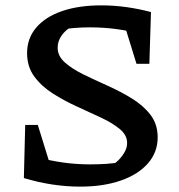

<svg xmlns="http://www.w3.org/2000/svg" viewBox="-20 -685 669 716"><path d="M279 11Q228 11 175 3Q122 -5 69 -21L118 -99Q165 -86 215 -79Q265 -72 316 -72Q347 -72 377.5 -74Q408 -76 439 -82L395 -68Q409 -75 422 -88Q435 -101 444.5 -117.5Q454 -134 454 -152Q454 -181 427 -203.5Q400 -226 357.5 -246Q315 -266 267.5 -287.5Q220 -309 177.5 -336Q135 -363 108 -399.5Q81 -436 81 -487Q81 -542 115 -582Q149 -622 211 -643.5Q273 -665 358 -665Q405 -665 451.5 -658.5Q498 -652 543 -640L510 -557Q463 -570 414.5 -576.5Q366 -583 315 -583Q285 -583 255.5 -580.5Q226 -578 197 -573L248 -587Q223 -572 209 -551.5Q195 -531 195 -507Q195 -476 222 -452Q249 -428 291 -407.5Q333 -387 381 -365.5Q429 -344 471.5 -318Q514 -292 541 -257Q568 -222 568 -173Q568 -117 531.5 -75.5Q495 -34 430 -11.5Q365 11 279 11ZM183 -19 69 -21 74 -219H121ZM489 -447 429 -641 543 -640 537 -447Z"/></svg>

Font: Piazzolla 24pt SemiBold
Style: Regular
Weight: 600
Designer: Juan Pablo del Peral
Foundry: Huerta Tipografica
Version: Version 2.005